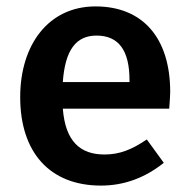

<svg xmlns="http://www.w3.org/2000/svg" viewBox="-20 -564 589 599"><path d="M511 -277C511 -445 426 -544 278 -544C131 -544 43 -424 43 -261C43 -90 134 15 295 15C367 15 432 -9 491 -56L438 -129C391 -97 353 -82 306 -82C231 -82 184 -122 176 -225H508C510 -253 511 -270 511 -277ZM384 -308H176C183 -409 218 -453 281 -453C350 -453 384 -407 384 -314Z"/></svg>

Font: Fira Sans Medium
Style: Regular
Weight: 500
Designer: Carrois Corporate & Edenspiekermann AG
Foundry: Carrois Corporate GbR & Edenspiekermann AG
Version: Version 4.203